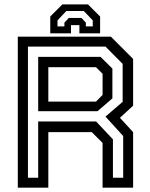

<svg xmlns="http://www.w3.org/2000/svg" viewBox="-20 -870 694 890"><path d="M62.5 0V-700H494L597 -597V-380L536 -324L597 -257.5V0H455.5V-207.5L405.5 -257.5H204V0ZM109.5 -46H157V-307H425.5L503.5 -224V-46H551V-239.5L469 -329.5L548.5 -398V-574L469 -654H109.5ZM204 -399H425L455.5 -430V-528L425 -558.5H204ZM157 -354.5V-606.5H446L501 -552V-414L432 -354.5ZM388 -849.5 444 -793.5V-715.5H348V-753.5H309V-715.5H213V-793.5L269 -849.5ZM368.5 -819H287.5L246.5 -775.5V-747.5H278.5V-765L299 -787H357.5L378 -765V-747.5H410V-775.5Z"/></svg>

Font: Tourney Thin Medium
Style: Regular
Weight: 500
Version: Version 1.015